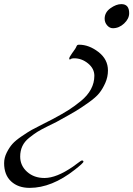

<svg xmlns="http://www.w3.org/2000/svg" viewBox="-87 -680 647 932"><path d="M129 184Q187 184 267 129Q275 123 286 115Q297 107 302.5 103Q308 99 311 99Q318 99 318 105Q318 111 276 144Q164 232 57 232Q1 232 -33 200.5Q-67 169 -67 112Q-67 86 -54.5 61Q-42 36 -27 19Q-12 2 19 -19Q50 -40 67 -49.5Q84 -59 122 -78Q160 -97 169 -102Q214 -126 243.5 -144.5Q273 -163 305.5 -189.5Q338 -216 354.5 -247Q371 -278 371 -312Q371 -347 340.5 -372Q310 -397 273 -397Q259 -397 253 -391Q249 -391 249 -396Q249 -402 262.5 -421Q276 -440 278 -443Q280 -446 282 -450Q284 -454 284.5 -455.5Q285 -457 286.5 -459Q288 -461 289 -461.5Q290 -462 292 -462.5Q294 -463 297 -463Q345 -463 391 -427.5Q437 -392 437 -338Q437 -306 424 -277Q411 -248 394.5 -227.5Q378 -207 342 -181.5Q306 -156 281 -141Q256 -126 205 -98Q193 -91 187 -88Q175 -82 143.5 -66.5Q112 -51 94.5 -40Q77 -29 54.5 -11Q32 7 21.5 29.5Q11 52 11 80Q11 124 44.5 154Q78 184 129 184ZM540 -616Q540 -589 515.5 -566Q491 -543 461 -543Q445 -543 433 -557Q421 -571 421 -589Q421 -620 449 -640Q477 -660 502 -660Q540 -660 540 -616Z"/></svg>

Font: Miama Nueva
Style: Medium
Weight: 400
Italic angle: -28°
Version: Version 1.0